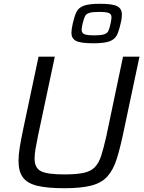

<svg xmlns="http://www.w3.org/2000/svg" viewBox="-20 -988 761 1016"><path d="M321 8Q230 8 177 -5Q124 -18 101 -49.5Q78 -81 78 -137Q78 -168 84.5 -208.5Q91 -249 102 -301L184 -688H270L181 -269Q173 -230 168 -200.5Q163 -171 163 -149Q163 -99 197 -82Q231 -65 320 -65Q383 -65 421.5 -73Q460 -81 481.5 -103Q503 -125 516 -165.5Q529 -206 543 -269L631 -688H718L636 -301Q617 -208 598 -148Q579 -88 548 -54Q517 -20 463 -6Q409 8 321 8ZM474 -759Q405 -759 381.5 -772Q358 -785 358 -814Q358 -834 365 -863Q373 -900 384 -923.5Q395 -947 423 -957.5Q451 -968 509 -968Q578 -968 601.5 -954.5Q625 -941 625 -912Q625 -902 623.5 -890Q622 -878 618 -863Q610 -826 599 -803Q588 -780 560 -769.5Q532 -759 474 -759ZM478 -801Q515 -801 531.5 -806.5Q548 -812 554 -825.5Q560 -839 565 -863Q567 -874 568.5 -882Q570 -890 570 -897Q570 -913 556.5 -919Q543 -925 504 -925Q468 -925 451.5 -919.5Q435 -914 429 -900.5Q423 -887 417 -863Q415 -853 413.5 -844.5Q412 -836 412 -830Q412 -814 425.5 -807.5Q439 -801 478 -801Z"/></svg>

Font: Saira
Style: Italic
Weight: 400
Italic angle: -12°
Designer: Hector Gatti with collaboration of the Omnibus-Type team
Foundry: Omnibus-Type
Version: Version 1.100; ttfautohint (v1.8.3)